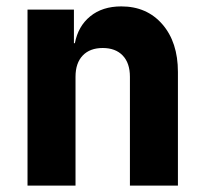

<svg xmlns="http://www.w3.org/2000/svg" viewBox="-20 -580 640 600"><path d="M66 0V-550H211V-445H214Q224 -498 262 -529Q300 -560 359 -560Q439 -560 487.5 -504Q536 -448 536 -355V0H386V-340Q386 -383 363.5 -406.5Q341 -430 301 -430Q261 -430 238.5 -406.5Q216 -383 216 -340V0Z"/></svg>

Font: NKDuy Mono ExtraBold
Style: Regular
Weight: 800
Monospace: yes
Designer: NKDuy
Foundry: NKDuy
Version: Version 2.251; ttfautohint (v1.8.4.7-5d5b)